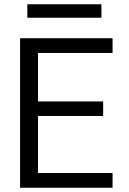

<svg xmlns="http://www.w3.org/2000/svg" viewBox="-20 -879 604 899"><path d="M74 0V-700H507V-631H158V-404H463V-336H158V-69H507V0ZM108 -796V-859H455V-796Z"/></svg>

Font: Rethink Sans
Style: Regular
Weight: 400
Designer: The Rethink Sans project authors (Hans Thiessen). DM Sans designed by Colophon Foundry.
Foundry: Rethink Communications LLC
Version: Version 1.001